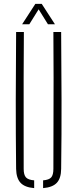

<svg xmlns="http://www.w3.org/2000/svg" viewBox="-20 -965 398 989"><path d="M63 -95Q61 -274.5 61.2 -447.8Q61.5 -621 63 -800H103Q102 -680.5 101.8 -564Q101.5 -447.5 101.8 -331Q102 -214.5 102 -95Q102 -64.5 113.5 -51.5Q125 -38.5 156 -36V4Q107.5 0 85.8 -23.5Q64 -47 63 -95ZM202 4V-36Q233 -38.5 244 -51.5Q255 -64.5 255 -95Q255 -214.5 255.5 -331Q256 -447.5 256 -564Q256 -680.5 255 -800H295Q296.5 -621 297 -447.8Q297.5 -274.5 295 -95Q294.5 -47 272.8 -23.5Q251 0 202 4ZM94 -840 162 -945H195L263 -840H227L179 -917L131 -840Z"/></svg>

Font: Big Shoulders Stencil Text SC Thin
Style: Regular
Weight: 100
Designer: Patric King
Foundry: XO Type Co
Version: Version 2.001